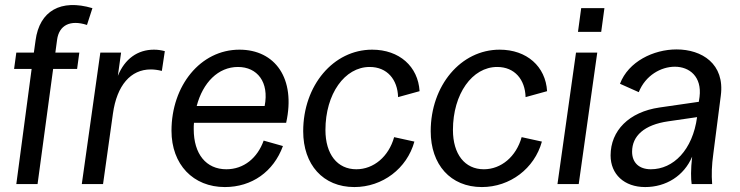

<svg xmlns="http://www.w3.org/2000/svg" viewBox="-20 -745 2996 777"><path d="M124 -582 117 -532H46L37 -466H108L46 0H132L195 -466H292L301 -532H204L211 -584C219 -643 264 -666 332 -644L354 -712C226 -750 140 -701 124 -582Z M311 0H397L437 -285C453 -400 509 -464 590 -464C604 -464 619 -462 635 -458L647 -538C632 -542 618 -544 603 -544C537 -544 485 -507 457 -438L470 -532H386Z M890 12C999 12 1087 -50 1125 -154L1047 -176C1022 -106 967 -60 896 -60C814 -60 764 -122 764 -222C764 -231 764 -239 765 -248H1138C1178 -428 1093 -544 949 -544C791 -544 674 -398 674 -216C674 -79 762 12 890 12ZM776 -316C801 -411 863 -474 943 -474C1021 -474 1070 -413 1051 -316Z M1414 12C1528 12 1627 -63 1657 -172L1575 -190C1553 -111 1492 -60 1422 -60C1345 -60 1297 -121 1297 -219C1297 -365 1375 -474 1476 -474C1547 -474 1589 -423 1591 -352L1678 -376C1672 -476 1596 -544 1486 -544C1329 -544 1207 -399 1207 -214C1207 -79 1287 12 1414 12Z M1930 12C2044 12 2143 -63 2173 -172L2091 -190C2069 -111 2008 -60 1938 -60C1861 -60 1813 -121 1813 -219C1813 -365 1891 -474 1992 -474C2063 -474 2105 -423 2107 -352L2194 -376C2188 -476 2112 -544 2002 -544C1845 -544 1723 -399 1723 -214C1723 -79 1803 12 1930 12Z M2236 0H2322L2397 -532H2311ZM2319 -616H2413L2426 -712H2332Z M2591 12C2675 12 2748 -33 2781 -111C2775 -58 2776 -21 2779 0H2862C2859 -40 2860 -74 2867 -125L2897 -358C2914 -487 2820 -545 2718 -545C2625 -545 2523 -496 2489 -406L2565 -372C2592 -440 2655 -475 2711 -475C2770 -475 2821 -435 2811 -353L2808 -333L2649 -310C2525 -292 2451 -216 2451 -116C2451 -40 2506 12 2591 12ZM2538 -131C2538 -195 2587 -240 2684 -254L2801 -271C2783 -138 2705 -60 2614 -60C2566 -60 2538 -87 2538 -131Z"/></svg>

Font: Ronzino Oblique
Style: Italic
Weight: 400
Italic angle: -8°
Designer: Nunzio Mazzaferro
Foundry: Collletttivo
Version: Version 1.000;Glyphs 3.3 (3337)